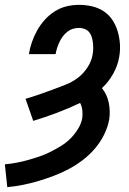

<svg xmlns="http://www.w3.org/2000/svg" viewBox="-36 -763 531 791"><path d="M-6 8 -16 -86Q7 -88 31 -92.5Q55 -97 78.5 -103.5Q102 -110 125.5 -118Q149 -126 171 -137Q193 -148 215 -161.5Q237 -175 254.5 -192.5Q272 -210 285.5 -232Q299 -254 303 -277Q305 -294 303 -310Q301 -326 294 -339Q246 -316 198 -298Q150 -280 101 -265L69 -356Q97 -364 124.5 -373.5Q152 -383 179 -393Q206 -403 234 -414Q262 -425 285.5 -443Q309 -461 325.5 -487Q342 -513 346 -541Q348 -553 348 -565Q348 -577 346.5 -589Q345 -601 341.5 -612Q338 -623 330.5 -631.5Q323 -640 312 -644Q301 -648 289 -648Q276 -648 263.5 -644Q251 -640 240.5 -631.5Q230 -623 222 -612Q214 -601 208.5 -589Q203 -577 199 -564.5Q195 -552 193 -540H83Q87 -565 95.5 -589.5Q104 -614 117 -637.5Q130 -661 148.5 -681.5Q167 -702 190 -716.5Q213 -731 238.5 -737Q264 -743 289 -743Q317 -743 343 -737Q369 -731 390.5 -717Q412 -703 426.5 -681.5Q441 -660 448.5 -635Q456 -610 458 -583Q460 -556 455 -528Q449 -493 430.5 -459.5Q412 -426 384 -400Q405 -374 412 -340Q419 -306 414 -271Q408 -239 393 -208.5Q378 -178 355.5 -151.5Q333 -125 305.5 -104Q278 -83 248 -67Q218 -51 186.5 -39Q155 -27 123 -17.5Q91 -8 59 -1.5Q27 5 -6 8Z"/></svg>

Font: Iosevka QP
Style: Bold Italic
Weight: 700
Italic angle: -9°
Designer: Belleve Invis
Foundry: Belleve Invis
Version: Version 20.0.0; ttfautohint (v1.8.4)